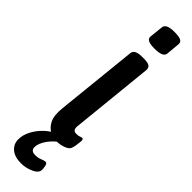

<svg xmlns="http://www.w3.org/2000/svg" viewBox="-310 -683 849 849"><g transform="rotate(45 115.0 -258.5)"><path d="M133 7Q113 7 91.5 -3Q70 -13 56.5 -39Q43 -65 48 -114L88 -500Q91 -525 136 -525H147Q173 -525 182.5 -518Q192 -511 191 -497L152 -114Q149 -95 153.5 -86.5Q158 -78 172 -78Q184 -78 191 -81Q198 -84 203 -84Q212 -84 209 -63Q208 -52 206 -40Q204 -28 201 -21Q197 -9 176.5 -1Q156 7 133 7ZM150 -589Q121 -589 109.5 -595.5Q98 -602 99 -614L106 -679Q107 -691 120 -697.5Q133 -704 162 -704Q190 -704 201 -697.5Q212 -691 211 -679L205 -614Q203 -589 150 -589ZM90 187Q51 187 29 168.5Q7 150 7 120Q7 93 21 66Q35 39 57.5 17Q80 -5 106 -17L160 -10Q125 10 103.5 40Q82 70 82 94Q82 117 109 117Q127 117 141 111Q155 105 163 105Q171 105 174 117.5Q177 130 177 141Q177 161 149 174Q121 187 90 187Z"/></g></svg>

Font: Asap Condensed Condensed Medium
Style: Italic
Weight: 500
Width: 3
Italic angle: -6°
Designer: Pablo Cosgaya
Foundry: Omnibus-Type
Version: Version 3.001; ttfautohint (v1.8.4.7-5d5b)